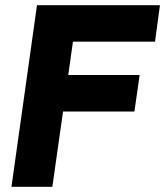

<svg xmlns="http://www.w3.org/2000/svg" viewBox="-20 -717 634 737"><path d="M24 0H181L222 -289H496L516 -429H242L260 -557H575L594 -697H122Z"/></svg>

Font: HK Grotesk Black
Style: Italic
Weight: 900
Italic angle: -16°
Designer: Alfredo Marco Pradil
Foundry: Hanken Design Co.
Version: Version 3.001;FEAKit 1.0